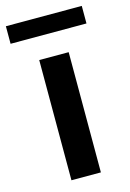

<svg xmlns="http://www.w3.org/2000/svg" viewBox="-142 -760 553 815"><g transform="rotate(-15 134.5 -352.0)"><path d="M197.3 -528.3V0H67.9V-528.3ZM301.8 -703.6V-626.5H-31.7V-703.6Z"/></g></svg>

Font: Vazirmatn UI SemiBold
Style: Regular
Weight: 600
Designer: Saber Rastikerdar
Foundry: Saber Rastikerdar
Version: Version 33.003